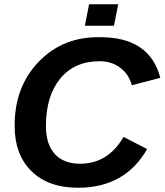

<svg xmlns="http://www.w3.org/2000/svg" viewBox="-20 -873 774 903"><path d="M196 -280Q196 -195 237.5 -149Q279 -103 357 -103Q488 -103 561 -229L672 -172Q568 10 347 10Q207 10 128 -68Q49 -146 49 -278Q47 -463 162 -582.5Q277 -702 453 -698Q684 -698 734 -507L600 -472Q586 -524 545.5 -554.5Q505 -585 448 -585Q330 -585 263 -503Q196 -421 196 -280ZM516 -752H379L399 -853H536Z"/></svg>

Font: Libra Sans
Style: Bold Italic
Weight: 700
Italic angle: -12°
Foundry: Context Ltd
Version: Version 1.002